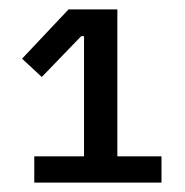

<svg xmlns="http://www.w3.org/2000/svg" viewBox="-20 -718 395 409"><path d="M53 -329V-385H159V-641H153L69 -554L27 -593L126 -698H230V-385H324V-329Z"/></svg>

Font: IBM Plex Sans KR Text
Style: Regular
Weight: 450
Designer: Mike Abbink; Paul van der Laan; Pieter van Rosmalen; Wujin Sim; Chorong Kim; Dohee Lee;
Foundry: Sandoll Inc.
Version: Version 1.001